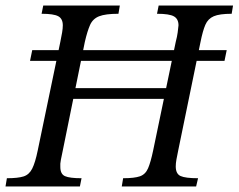

<svg xmlns="http://www.w3.org/2000/svg" viewBox="-28 -677 866 697"><path d="M262 0H-8L-3 -30Q37 -30 57.5 -36.5Q78 -43 89 -65Q100 -87 109 -131L191 -525Q195 -544 197.5 -559Q200 -574 200 -585Q200 -609 183.5 -618Q167 -627 123 -627L129 -657H407L402 -627Q355 -627 332 -618Q309 -609 299 -586.5Q289 -564 280 -525L200 -131Q196 -112 193 -97Q190 -82 191 -71Q191 -45 208 -37.5Q225 -30 268 -30ZM577 -318H228L235 -357H585ZM787 -456H81L89 -495H795ZM684 0H414L419 -30Q460 -30 480 -37Q500 -44 509.5 -66Q519 -88 528 -131L610 -525Q615 -544 617 -559Q619 -574 620 -585Q620 -608 603.5 -617.5Q587 -627 542 -627L548 -657H818L813 -627Q769 -627 748 -618Q727 -609 717.5 -587Q708 -565 700 -525L619 -131Q615 -112 612.5 -98Q610 -84 610 -73Q610 -46 627.5 -38Q645 -30 691 -30Z"/></svg>

Font: STIX Two Text
Style: Italic
Weight: 400
Italic angle: -12°
Designer: Ross Mills, John Hudson & Paul Hanslow, Tiro Typeworks Ltd; with prior portions MicroPress Inc. and Coen Hoffman, Elsevi
Foundry: Tiro Typeworks Ltd
Version: Version 2.13 b171